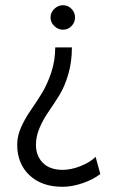

<svg xmlns="http://www.w3.org/2000/svg" viewBox="-20 -495 442 737"><path d="M254.5 -461Q268 -447 268 -428Q268 -409 254.5 -395Q241 -381 222 -381Q203 -381 188.5 -395Q174 -409 174 -428Q174 -447 188.5 -461Q203 -475 222 -475Q241 -475 254.5 -461ZM347 107 365 173Q338 194 297.5 208Q257 222 220 222Q140 222 93 177.5Q46 133 46 60Q46 27 61 -6.5Q76 -40 97.5 -71Q119 -102 140 -136Q161 -170 176.5 -216Q192 -262 192 -313H256Q256 -257 242 -209.5Q228 -162 207.5 -129Q187 -96 166.5 -66.5Q146 -37 132 -4.5Q118 28 118 61Q118 103 144.5 130Q171 157 221 157Q253 157 289.5 142.5Q326 128 347 107Z"/></svg>

Font: Quattrocento Sans
Style: Regular
Weight: 400
Designer: Pablo Impallari
Foundry: Pablo Impallari, Igino Marini, Brenda Gallo
Version: Version 2.000